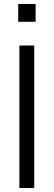

<svg xmlns="http://www.w3.org/2000/svg" viewBox="-20 -950 271 970"><path d="M78 0V-720H153V0ZM72 -840V-930H160V-840Z"/></svg>

Font: Instrument Sans SemiCondensed
Style: Regular
Weight: 400
Width: 4
Designer: Rodrigo Fuenzalida
Foundry: fragTYPE
Version: Version 1.000;gftools[0.9.28]